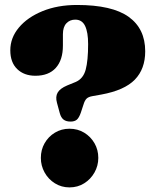

<svg xmlns="http://www.w3.org/2000/svg" viewBox="-20 -758 646 792"><path d="M215 -334 226.5 -291.5Q231.5 -273 242 -264.8Q252.5 -256.5 271 -256.5Q287.5 -256.5 296.8 -264.2Q306 -272 313.5 -293.5L324.5 -327Q329.5 -343.5 337 -351Q344.5 -358.5 361.5 -361.5L398 -368Q493.5 -385.5 536.2 -429.5Q579 -473.5 579 -546.5Q579 -639.5 510.8 -688.5Q442.5 -737.5 297.5 -737.5Q217.5 -737.5 155.2 -712Q93 -686.5 57.8 -644.2Q22.5 -602 22.5 -550.5Q22.5 -500.5 51 -473Q79.5 -445.5 126 -445.5Q181 -445.5 210.2 -478Q239.5 -510.5 239.5 -570V-617Q239.5 -646.5 253.8 -661.8Q268 -677 290.5 -677Q318.5 -677 331 -651Q343.5 -625 343.5 -576.5Q343.5 -508 333.5 -470.8Q323.5 -433.5 292.5 -420L257 -405.5Q227.5 -393 217.8 -376Q208 -359 215 -334ZM266.5 15Q233.5 15 206.5 -1.8Q179.5 -18.5 164 -46.5Q148.5 -74.5 148.5 -106.5Q148.5 -140 164 -167.2Q179.5 -194.5 206.5 -210.8Q233.5 -227 266.5 -227Q300.5 -227 327.2 -210.8Q354 -194.5 369.8 -167.2Q385.5 -140 385.5 -106.5Q385.5 -74.5 369.8 -46.5Q354 -18.5 327.2 -1.8Q300.5 15 266.5 15Z"/></svg>

Font: Fraunces Black
Style: Regular
Weight: 900
Version: Version 1.000;[b76b70a41]